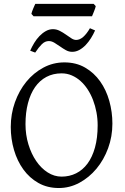

<svg xmlns="http://www.w3.org/2000/svg" viewBox="-20 -950 640 985"><path d="M481 -307.1Q481 -340.8 474.9 -373.8Q468.8 -406.7 457.5 -436.3Q446.3 -465.8 429.9 -491Q413.6 -516.1 393.1 -534.4Q372.6 -552.7 348.1 -563.2Q323.7 -573.7 295.9 -573.7Q252.4 -573.7 218 -555.4Q183.6 -537.1 159.9 -503.2Q136.2 -469.2 123.5 -420.9Q110.8 -372.6 110.8 -313Q110.8 -258.3 125.7 -209.5Q140.6 -160.6 165.8 -123.8Q190.9 -86.9 224.6 -65.4Q258.3 -43.9 295.9 -43.9Q336.4 -43.9 370.4 -60.8Q404.3 -77.6 429 -110.8Q453.6 -144 467.3 -193.4Q481 -242.7 481 -307.1ZM556.6 -315.9Q556.6 -249.5 534.7 -189.7Q512.7 -129.9 474.9 -84.5Q437 -39.1 387.2 -12.2Q337.4 14.6 281.7 14.6Q223.1 14.6 177.2 -11.2Q131.3 -37.1 99.9 -80.6Q68.4 -124 51.8 -180.7Q35.2 -237.3 35.2 -298.8Q35.2 -365.2 56.6 -425.3Q78.1 -485.4 115.2 -530.8Q152.3 -576.2 202.4 -603Q252.4 -629.9 310.1 -629.9Q370.6 -629.9 416.5 -603.3Q462.4 -576.7 493.7 -532.7Q524.9 -488.8 540.8 -432.1Q556.6 -375.5 556.6 -315.9ZM467.8 -793.9Q459 -773.9 446.8 -754.4Q434.6 -734.9 419.7 -719.2Q404.8 -703.6 387.2 -693.8Q369.6 -684.1 350.6 -684.1Q333.5 -684.1 318.1 -692.6Q302.7 -701.2 288.1 -711.7Q273.4 -722.2 259 -730.7Q244.6 -739.3 230.5 -739.3Q210.9 -739.3 194.8 -723.4Q178.7 -707.5 160.6 -680.2L134.8 -689.9Q143.6 -710 155.5 -729.7Q167.5 -749.5 182.6 -765.1Q197.8 -780.8 215.1 -790.5Q232.4 -800.3 251.5 -800.3Q270 -800.3 286.6 -791.7Q303.2 -783.2 317.9 -772.7Q332.5 -762.2 345.7 -753.7Q358.9 -745.1 370.6 -745.1Q389.2 -745.1 407 -760.7Q424.8 -776.4 441.4 -805.2ZM471.2 -918.5Q470.2 -913.1 467.8 -906Q465.3 -898.9 462.4 -891.8Q459.5 -884.8 456.8 -877.9Q454.1 -871.1 452.1 -866.7H151.9L141.1 -878.9Q142.1 -884.3 144.5 -891.1Q147 -897.9 149.9 -905Q152.8 -912.1 155.8 -918.7Q158.7 -925.3 161.1 -930.2H460.4Z"/></svg>

Font: Noto Serif Devanagari
Style: Regular
Weight: 400
Designer: Monotype Design Team
Foundry: Monotype Imaging Inc.
Version: Version 1.01